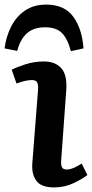

<svg xmlns="http://www.w3.org/2000/svg" viewBox="-47 -803 401 837"><path d="M119 -413Q120 -435 114.5 -444.5Q109 -454 92 -454Q79 -454 63 -450.5Q47 -447 25 -439L4 -499Q25 -510 63.5 -522.5Q102 -535 144 -535Q194 -535 220 -506Q246 -477 242 -413L220 -108Q218 -86 222.5 -75Q227 -64 245 -64Q269 -64 309 -90L334 -40Q314 -24 274.5 -5Q235 14 189 14Q132 14 111 -15.5Q90 -45 94 -93ZM154 -783Q234 -783 272.5 -730Q311 -677 317 -592L262 -580Q247 -636 222 -660Q197 -684 150 -684Q99 -684 70 -657.5Q41 -631 28 -581L-27 -592Q-21 -642 1 -686Q23 -730 61.5 -756.5Q100 -783 154 -783Z"/></svg>

Font: Literata 7pt SemiBold
Style: Italic
Weight: 600
Italic angle: -2°
Designer: Latin by Veronika Burian and Jose Scaglione. Greek by Irene Vlachou. Cyrillic by Vera Evstafieva
Foundry: TypeTogether
Version: Version 3.002